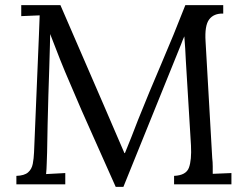

<svg xmlns="http://www.w3.org/2000/svg" viewBox="-20 -720 958 750"><path d="M432 10Q388 -90 343 -189.5Q298 -289 255 -391Q234 -439 214.5 -488Q195 -537 176 -587Q176 -576 175.5 -565Q175 -554 175 -543Q174 -507 172.5 -456.5Q171 -406 169 -348.5Q167 -291 166 -233.5Q165 -176 164 -125Q163 -103 162.5 -81Q162 -59 160 -40Q179 -41 197.5 -42Q216 -43 235 -44V0H44V-33Q75 -34 89.5 -46.5Q104 -59 108 -80Q112 -101 113 -125L132 -581Q133 -601 133.5 -621Q134 -641 135 -660Q117 -659 99 -658.5Q81 -658 63 -657V-700H216L388 -303Q407 -258 426.5 -213.5Q446 -169 466 -122H468Q479 -149 494 -186.5Q509 -224 519 -251Q563 -361 610.5 -471.5Q658 -582 704 -700H852V-667Q815 -668 797 -644Q779 -620 783 -558L809 -103Q811 -86 811 -70Q811 -54 811 -41Q829 -42 847.5 -42.5Q866 -43 884 -44V0H660V-33Q707 -35 718 -65Q729 -95 726 -152L706 -482Q705 -506 703.5 -530Q702 -554 700 -578Q697 -571 693.5 -563Q690 -555 687 -546L462 10Z"/></svg>

Font: Lora
Style: Regular
Weight: 400
Designer: Olga Karpushina, Alexei Vanyashin (Cyrillic)
Foundry: Cyreal
Version: Version 3.005; ttfautohint (v1.8.4.7-5d5b)